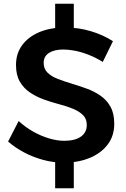

<svg xmlns="http://www.w3.org/2000/svg" viewBox="-20 -856 668 1020"><path d="M273 -836H372V-625H273ZM273 -78H372V144H273ZM526 -527Q489 -550 450.5 -565Q412 -580 378 -586.5Q344 -593 316 -593Q269 -593 240.5 -575Q212 -557 212 -522Q212 -490 232.5 -470Q253 -450 286.5 -437Q320 -424 360 -412Q400 -400 440 -385.5Q480 -371 513.5 -348Q547 -325 567 -289Q587 -253 587 -199Q587 -134 552 -88Q517 -42 456.5 -17Q396 8 319 8Q263 8 209.5 -6.5Q156 -21 108.5 -46Q61 -71 23 -104L79 -213Q115 -180 157 -156.5Q199 -133 241.5 -120.5Q284 -108 321 -108Q378 -108 409.5 -130Q441 -152 441 -192Q441 -225 420.5 -245Q400 -265 367 -278.5Q334 -292 293.5 -302.5Q253 -313 213 -327.5Q173 -342 139.5 -364.5Q106 -387 85.5 -422Q65 -457 65 -511Q65 -572 98 -616.5Q131 -661 189.5 -685.5Q248 -710 327 -710Q397 -710 463.5 -690Q530 -670 580 -637Z"/></svg>

Font: Alexandria Medium
Style: Regular
Weight: 500
Designer: Mohamed Gaber
Foundry: Kief Type Foundry
Version: Version 5.100